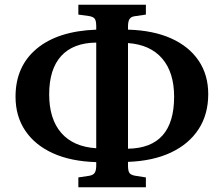

<svg xmlns="http://www.w3.org/2000/svg" viewBox="-20 -763 951 816"><path d="M313 33V-9L360 -16Q376 -19 382.5 -28.5Q389 -38 389 -61V-74Q282 -77 205.5 -111.5Q129 -146 87.5 -207.5Q46 -269 46 -352Q46 -481 136 -556Q226 -631 389 -637V-651Q389 -675 382.5 -683.5Q376 -692 357 -695L313 -701V-743H600V-701L552 -694Q537 -692 530.5 -682Q524 -672 524 -650V-637Q631 -634 707 -600Q783 -566 824 -505.5Q865 -445 865 -363Q865 -277 824 -214Q783 -151 707 -115Q631 -79 524 -75V-59Q524 -36 530.5 -27.5Q537 -19 555 -16L600 -9V33ZM389 -133V-582Q291 -581 240 -525Q189 -469 189 -362Q189 -257 240.5 -198Q292 -139 389 -133ZM524 -131Q720 -134 720 -352Q720 -455 669.5 -514Q619 -573 524 -580Z"/></svg>

Font: Literata 36pt SemiBold
Style: Regular
Weight: 600
Designer: Latin by Veronika Burian and Jose Scaglione. Greek by Irene Vlachou. Cyrillic by Vera Evstafieva.
Foundry: TypeTogether
Version: Version 3.002